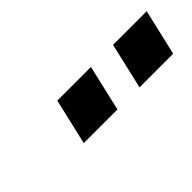

<svg xmlns="http://www.w3.org/2000/svg" viewBox="-1 -904 492 492"><g transform="rotate(-45 245.5 -657.5)"><path d="M340 -595 369 -720H491L462 -595ZM138 -595 167 -720H289L260 -595Z"/></g></svg>

Font: Instrument Sans Condensed SemiBold Italic
Style: Regular
Weight: 600
Width: 3
Italic angle: -13°
Designer: Rodrigo Fuenzalida
Foundry: fragTYPE
Version: Version 1.000; ttfautohint (v1.8.4.7-5d5b);gftools[0.9.28]